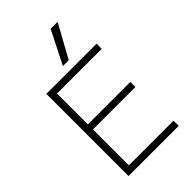

<svg xmlns="http://www.w3.org/2000/svg" viewBox="-290 -1103 1206 1206"><g transform="rotate(-45 313.0 -500.0)"><path d="M102 0V-730H548V-684H151V-410H528V-365H151V-46H548V0ZM351 -780H299L410 -1000H472Z"/></g></svg>

Font: M PLUS 2 Light
Style: Regular
Weight: 300
Designer: Coji Morishita
Foundry: UNDERFOREST DESIGN
Version: Version 1.001